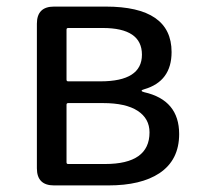

<svg xmlns="http://www.w3.org/2000/svg" viewBox="-20 -563 607 583"><path d="M144 0Q92 0 92 -52V-491Q92 -543 144 -543H301Q501 -543 501 -405Q501 -316 418 -292Q410 -290 410 -287.5Q410 -285 418 -283Q524 -259 524 -156Q524 -77 464 -37Q408 0 309 0ZM182 -70Q182 -65 187 -65H299Q434 -65 434 -161Q434 -203 398 -226.5Q362 -250 293 -250H187Q182 -250 182 -245ZM182 -321Q182 -316 187 -316H285Q411 -316 411 -397Q411 -478 292 -478H187Q182 -478 182 -473Z"/></svg>

Font: Resource Han Rounded KR
Style: Regular
Weight: 400
Designer: Cyano Hao (round all glyphs); Ryoko NISHIZUKA 西塚涼子 (kana, bopomofo & ideographs); Paul D. Hunt (Latin, Greek & Cyrillic)
Foundry: Cyano Hao
Version: 0.990